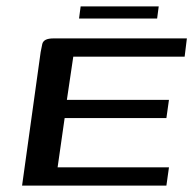

<svg xmlns="http://www.w3.org/2000/svg" viewBox="-20 -580 604 600"><path d="M49 0 107 -417Q110 -433 112 -442Q114 -451 122.5 -455.5Q131 -460 148 -460H564L557 -403H209L189 -268H508L500 -211H182L160 -57H508L500 0ZM227 -522 232 -560H476L471 -522Z"/></svg>

Font: Genos Medium
Style: Italic
Weight: 500
Italic angle: -8°
Designer: Robert E. Leuschke
Foundry: Robert E. Leuschke
Version: Version 1.010